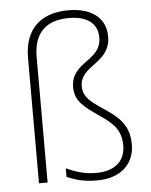

<svg xmlns="http://www.w3.org/2000/svg" viewBox="-54 -810 679 865"><g transform="rotate(-5 285.0 -377.5)"><path d="M456 -632C456 -714 394 -765 287 -765C162 -765 88 -697 88 -567V0H127V-567C127 -675 182 -730 287 -730C370 -730 416 -694 416 -631C416 -523 279 -534 279 -417C279 -352 324 -323 387 -279C444 -240 481 -208 481 -137C481 -69 437 -24 349 -24C299 -24 256 -37 214 -57V-18C249 -3 287 10 350 10C461 10 520 -53 520 -138C520 -228 471 -265 411 -306C350 -347 318 -370 318 -418C318 -515 456 -509 456 -632Z"/></g></svg>

Font: Noto Sans Arabic ExtLt
Style: Regular
Weight: 200
Designer: Monotype Design Team, Nadine Chahine, Nizar Qandah and Khaled Hosny
Foundry: Monotype Imaging Inc.
Version: Version 2.012